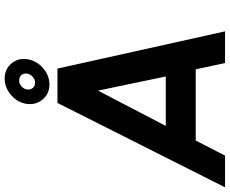

<svg xmlns="http://www.w3.org/2000/svg" viewBox="-129 -861 960 802"><g transform="rotate(-90 351.0 -460.0)"><path d="M322 -700H465.5L621 0H488.5L462.5 -122.5H165L102 0H-30.5ZM226 -247.5H432.5L373.5 -530.5ZM399 -733.5Q360.5 -733.5 336.8 -761.5Q313 -789.5 318 -828Q323 -865.5 354.2 -893Q385.5 -920.5 424 -920.5Q462.5 -920.5 486.2 -893Q510 -865.5 505 -828Q499.5 -788.5 468.5 -761Q437.5 -733.5 399 -733.5ZM406.5 -793.5Q420 -793.5 431.2 -803.5Q442.5 -813.5 444.5 -827.5Q446.5 -841 438.2 -850.5Q430 -860 416 -860Q402.5 -860 391.5 -850.5Q380.5 -841 378.5 -827.5Q376 -813.5 384.2 -803.5Q392.5 -793.5 406.5 -793.5Z"/></g></svg>

Font: Urbanist
Style: Bold Italic
Weight: 700
Italic angle: -8°
Designer: Corey Hu
Foundry: Corey Hu
Version: Version 1.330; ttfautohint (v1.8.4.7-5d5b)